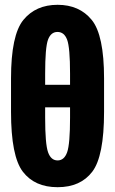

<svg xmlns="http://www.w3.org/2000/svg" viewBox="-20 -760 474 791"><path d="M217.3 11.2Q311.5 11.2 360.1 -52.5Q408.7 -116.2 408.7 -299.3V-437Q408.7 -615.7 357.9 -678Q307.1 -740.2 217.3 -740.2Q127.4 -740.2 76.4 -678Q25.4 -615.7 25.4 -437V-299.3Q25.4 -116.2 74.2 -52.5Q123 11.2 217.3 11.2ZM217.3 -99.1Q189.9 -99.1 178 -132.8Q166 -166.5 166 -275.4V-456.5Q166 -564 177.7 -596.2Q189.5 -628.4 216.8 -628.4Q244.6 -628.4 256.6 -596.2Q268.6 -564 268.6 -456.5V-275.4Q268.6 -166.5 256.6 -132.8Q244.6 -99.1 217.3 -99.1ZM87.4 -317.9H347.2V-410.6H87.4Z"/></svg>

Font: Roboto Flex
Style: wght 700 wdth 25 opsz 34 GRAD 0.00 slnt 0.00 XTRA 468 XOPQ 96 YOPQ 79 YTLC 514 YTUC 712 YTAS 750 YTDE -203.00 YTFI 738
Weight: 700
Width: 1
Designer: Berlow after Robertson
Foundry: Google
Version: Version 3.100